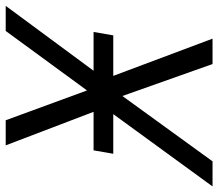

<svg xmlns="http://www.w3.org/2000/svg" viewBox="-74 -699 765 673"><g transform="rotate(-90 308.5 -362.5)"><path d="M245 -348H106L118 -417H253L135.5 -725H223.5L328 -440L536.5 -725H624.5L397 -417H533L521 -348H379L509.5 0H420.5L308.5 -316L79.5 0H-8.5Z"/></g></svg>

Font: JuliaMono Medium
Style: Italic
Weight: 500
Italic angle: -9°
Monospace: yes
Designer: cormullion
Foundry: corm
Version: Version 0.054; ttfautohint (v1.8.4)